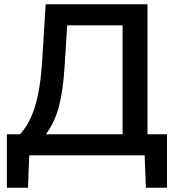

<svg xmlns="http://www.w3.org/2000/svg" viewBox="-20 -733 832 906"><path d="M12.5 153V-99.5H74.5Q102 -129 123.2 -173.2Q144.5 -217.5 158.8 -283.8Q173 -350 179 -446Q183 -516 187.5 -583.5Q192 -651 195.5 -713H676V-99.5H768V153H668.5L662.5 0H118L112 153ZM285 -421.5Q277.5 -303.5 257.8 -229.2Q238 -155 196.5 -99.5H558.5V-613.5H297Q294 -565.5 291 -517.5Q288 -469.5 285 -421.5Z"/></svg>

Font: Commissioner Medium
Style: Regular
Weight: 500
Designer: Kostas Bartsokas
Foundry: Kostas Bartsokas
Version: Version 1.000; ttfautohint (v1.8.3)